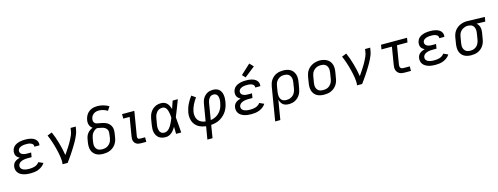

<svg xmlns="http://www.w3.org/2000/svg" viewBox="-19 -1789 7848 3023"><g transform="rotate(-15 3905.0 -278.0)"><path d="M268 8Q239 8 211 5Q183 2 157 -5.5Q131 -13 107.5 -26.5Q84 -40 67.5 -60.5Q51 -81 44.5 -108.5Q38 -136 43 -164Q46 -185 56.5 -204.5Q67 -224 84.5 -237.5Q102 -251 122 -260Q142 -269 163 -274Q146 -283 131.5 -295Q117 -307 108 -323.5Q99 -340 97 -360Q95 -380 98 -400Q102 -422 113 -443Q124 -464 143 -479.5Q162 -495 183.5 -504.5Q205 -514 227.5 -519Q250 -524 272 -526Q294 -528 317 -528Q341 -528 364.5 -526Q388 -524 410.5 -518Q433 -512 453.5 -501.5Q474 -491 489 -475Q504 -459 511.5 -436.5Q519 -414 515 -390Q514 -388 513.5 -386Q513 -384 513 -382H430Q430 -383 430.5 -384Q431 -385 431 -386Q433 -398 428 -410Q423 -422 413.5 -430Q404 -438 392.5 -442.5Q381 -447 368.5 -450Q356 -453 343 -453.5Q330 -454 317 -454Q303 -454 290 -453.5Q277 -453 263.5 -450.5Q250 -448 236.5 -443.5Q223 -439 211 -431.5Q199 -424 190.5 -412.5Q182 -401 179 -387Q177 -373 181 -360Q185 -347 193.5 -337.5Q202 -328 214.5 -322Q227 -316 240 -312.5Q253 -309 267 -308Q281 -307 295 -307H358L346 -234H282Q267 -234 251.5 -233Q236 -232 220.5 -229Q205 -226 189.5 -221Q174 -216 160.5 -207Q147 -198 137 -184Q127 -170 125 -155Q122 -139 127.5 -123.5Q133 -108 145 -97.5Q157 -87 171.5 -81Q186 -75 202 -71.5Q218 -68 234.5 -67Q251 -66 268 -66Q290 -66 311.5 -68.5Q333 -71 354.5 -78Q376 -85 395.5 -98.5Q415 -112 428 -131L502 -98Q484 -69 456 -47.5Q428 -26 396.5 -13.5Q365 -1 332.5 3.5Q300 8 268 8Z M788 0Q793 -33 791 -66Q789 -99 784 -131.5Q779 -164 772 -195.5Q765 -227 757.5 -257.5Q750 -288 741 -319Q732 -350 722 -380Q712 -410 701 -439.5Q690 -469 677 -498L688 -502L753 -528Q774 -481 791 -432.5Q808 -384 822 -334Q836 -284 848 -233Q860 -182 868 -129Q886 -156 904.5 -183Q923 -210 940.5 -237.5Q958 -265 974.5 -293Q991 -321 1005.5 -349.5Q1020 -378 1032.5 -407.5Q1045 -437 1050 -468L1058 -520H1142L1133 -468Q1128 -436 1116 -405Q1104 -374 1089.5 -344Q1075 -314 1058 -284.5Q1041 -255 1023.5 -226Q1006 -197 987.5 -168.5Q969 -140 950 -111.5Q931 -83 911 -55.5Q891 -28 871 0Z M1454 8Q1423 8 1392.5 2.5Q1362 -3 1336.5 -18Q1311 -33 1292.5 -56Q1274 -79 1265.5 -107.5Q1257 -136 1257 -167.5Q1257 -199 1262 -230L1271 -283Q1275 -307 1284.5 -330.5Q1294 -354 1310 -374Q1326 -394 1348 -409Q1370 -424 1393 -433Q1377 -444 1365 -459Q1353 -474 1346.5 -493Q1340 -512 1339 -532.5Q1338 -553 1342 -573Q1346 -597 1355 -620Q1364 -643 1378.5 -663.5Q1393 -684 1413 -700Q1433 -716 1456 -725.5Q1479 -735 1503 -739Q1527 -743 1551 -743Q1602 -743 1649 -729.5Q1696 -716 1738 -692L1697 -628Q1666 -647 1630 -658.5Q1594 -670 1555 -670Q1541 -670 1526 -667.5Q1511 -665 1497 -659.5Q1483 -654 1470.5 -644.5Q1458 -635 1448.5 -623Q1439 -611 1433 -596.5Q1427 -582 1425 -568Q1422 -550 1425.5 -531.5Q1429 -513 1441 -500.5Q1453 -488 1470.5 -483.5Q1488 -479 1506 -476Q1524 -473 1542 -469.5Q1560 -466 1577 -461.5Q1594 -457 1611 -450.5Q1628 -444 1642.5 -434.5Q1657 -425 1669 -412.5Q1681 -400 1690 -385Q1699 -370 1704 -353Q1709 -336 1710 -318Q1711 -300 1709 -281Q1707 -262 1704 -244L1695 -190Q1691 -163 1681 -136Q1671 -109 1654 -85Q1637 -61 1613.5 -42.5Q1590 -24 1563.5 -12.5Q1537 -1 1509 3.5Q1481 8 1454 8ZM1454 -66Q1473 -66 1491.5 -69Q1510 -72 1527.5 -80Q1545 -88 1560.5 -101.5Q1576 -115 1587 -131Q1598 -147 1604.5 -165.5Q1611 -184 1614 -202L1622 -256Q1626 -279 1625.5 -302Q1625 -325 1614.5 -343.5Q1604 -362 1585.5 -374Q1567 -386 1546 -392Q1525 -398 1502.5 -401.5Q1480 -405 1458 -409Q1436 -402 1417 -387.5Q1398 -373 1384.5 -354.5Q1371 -336 1363.5 -314.5Q1356 -293 1352 -271L1343 -218Q1340 -199 1339.5 -179.5Q1339 -160 1343.5 -142Q1348 -124 1358 -109Q1368 -94 1383 -84Q1398 -74 1416.5 -70Q1435 -66 1454 -66Z M2067 0Q2048 0 2030 -3Q2012 -6 1996.5 -14.5Q1981 -23 1969.5 -36.5Q1958 -50 1952.5 -67Q1947 -84 1947 -102.5Q1947 -121 1950 -140L2001 -447H1897V-520H2097L2032 -128Q2030 -118 2030.5 -108Q2031 -98 2035.5 -90Q2040 -82 2048.5 -78Q2057 -74 2067 -74H2153V0Z M2470 8Q2441 8 2412.5 1.5Q2384 -5 2361.5 -21.5Q2339 -38 2324.5 -62Q2310 -86 2303.5 -113.5Q2297 -141 2298 -170.5Q2299 -200 2304 -230L2320 -330Q2325 -356 2333 -381Q2341 -406 2355 -429.5Q2369 -453 2389 -472.5Q2409 -492 2433.5 -505Q2458 -518 2484 -523Q2510 -528 2536 -528Q2563 -528 2588.5 -517.5Q2614 -507 2631.5 -487.5Q2649 -468 2660 -444Q2671 -420 2679 -394Q2689 -426 2700 -457.5Q2711 -489 2722 -520H2806Q2780 -453 2755 -386Q2730 -319 2702 -253Q2708 -190 2712.5 -126.5Q2717 -63 2722 0H2638Q2638 -28 2637.5 -56.5Q2637 -85 2636 -113V-115Q2636 -115 2636 -115Q2636 -115 2636 -116Q2622 -92 2605.5 -70Q2589 -48 2568 -30Q2547 -12 2521.5 -2Q2496 8 2470 8ZM2470 -66Q2492 -66 2512 -77.5Q2532 -89 2547.5 -106Q2563 -123 2574.5 -142.5Q2586 -162 2596 -182Q2606 -202 2615 -222.5Q2624 -243 2632 -264Q2631 -284 2629 -304Q2627 -324 2623.5 -343Q2620 -362 2614.5 -381Q2609 -400 2599 -416.5Q2589 -433 2572.5 -443.5Q2556 -454 2536 -454Q2519 -454 2502 -450Q2485 -446 2470 -436.5Q2455 -427 2443 -413Q2431 -399 2422.5 -383.5Q2414 -368 2409.5 -351.5Q2405 -335 2402 -318L2385 -218Q2382 -200 2381 -182.5Q2380 -165 2382.5 -148Q2385 -131 2391 -115.5Q2397 -100 2408.5 -88Q2420 -76 2436.5 -71Q2453 -66 2470 -66Z M3091 215 3126 6Q3091 2 3058.5 -8Q3026 -18 2998.5 -36Q2971 -54 2950.5 -80.5Q2930 -107 2919.5 -138.5Q2909 -170 2907 -205.5Q2905 -241 2911 -276Q2917 -308 2927.5 -340.5Q2938 -373 2952.5 -403Q2967 -433 2985.5 -463Q3004 -493 3025 -520L3090 -474Q3073 -451 3057.5 -425.5Q3042 -400 3029.5 -374Q3017 -348 3007.5 -321Q2998 -294 2993 -266Q2987 -230 2992.5 -194Q2998 -158 3018 -130Q3038 -102 3070 -87Q3102 -72 3138 -68L3184 -343Q3188 -366 3195 -388.5Q3202 -411 3214.5 -432Q3227 -453 3245.5 -470.5Q3264 -488 3285.5 -499.5Q3307 -511 3330 -515.5Q3353 -520 3377 -520Q3404 -520 3430 -512.5Q3456 -505 3475 -488.5Q3494 -472 3505.5 -448.5Q3517 -425 3521.5 -398.5Q3526 -372 3525 -344.5Q3524 -317 3520 -290Q3514 -253 3502.5 -216Q3491 -179 3470.5 -145Q3450 -111 3420.5 -82.5Q3391 -54 3357 -34.5Q3323 -15 3285.5 -5.5Q3248 4 3209 7L3175 215ZM3222 -68Q3249 -72 3276 -81.5Q3303 -91 3327.5 -108Q3352 -125 3371.5 -147Q3391 -169 3404.5 -194.5Q3418 -220 3425.5 -247Q3433 -274 3438 -301Q3441 -317 3442 -333.5Q3443 -350 3441.5 -366Q3440 -382 3435 -397Q3430 -412 3420 -423.5Q3410 -435 3395.5 -440.5Q3381 -446 3365 -446Q3351 -446 3337.5 -442Q3324 -438 3313 -429Q3302 -420 3294 -408Q3286 -396 3280 -383.5Q3274 -371 3271 -357.5Q3268 -344 3265 -331Z M3868 8Q3839 8 3811 5Q3783 2 3757 -5.5Q3731 -13 3707.5 -26.5Q3684 -40 3667.5 -60.5Q3651 -81 3644.5 -108.5Q3638 -136 3643 -164Q3646 -185 3656.5 -204.5Q3667 -224 3684.5 -237.5Q3702 -251 3722 -260Q3742 -269 3763 -274Q3746 -283 3731.5 -295Q3717 -307 3708 -323.5Q3699 -340 3697 -360Q3695 -380 3698 -400Q3702 -422 3713 -443Q3724 -464 3743 -479.5Q3762 -495 3783.5 -504.5Q3805 -514 3827.5 -519Q3850 -524 3872 -526Q3894 -528 3917 -528Q3941 -528 3964.5 -526Q3988 -524 4010.5 -518Q4033 -512 4053.5 -501.5Q4074 -491 4089 -475Q4104 -459 4111.5 -436.5Q4119 -414 4115 -390Q4114 -388 4113.5 -386Q4113 -384 4113 -382H4030Q4030 -383 4030.5 -384Q4031 -385 4031 -386Q4033 -398 4028 -410Q4023 -422 4013.5 -430Q4004 -438 3992.5 -442.5Q3981 -447 3968.5 -450Q3956 -453 3943 -453.5Q3930 -454 3917 -454Q3903 -454 3890 -453.5Q3877 -453 3863.5 -450.5Q3850 -448 3836.5 -443.5Q3823 -439 3811 -431.5Q3799 -424 3790.5 -412.5Q3782 -401 3779 -387Q3777 -373 3781 -360Q3785 -347 3793.5 -337.5Q3802 -328 3814.5 -322Q3827 -316 3840 -312.5Q3853 -309 3867 -308Q3881 -307 3895 -307H3958L3946 -234H3882Q3867 -234 3851.5 -233Q3836 -232 3820.5 -229Q3805 -226 3789.5 -221Q3774 -216 3760.5 -207Q3747 -198 3737 -184Q3727 -170 3725 -155Q3722 -139 3727.5 -123.5Q3733 -108 3745 -97.5Q3757 -87 3771.5 -81Q3786 -75 3802 -71.5Q3818 -68 3834.5 -67Q3851 -66 3868 -66Q3890 -66 3911.5 -68.5Q3933 -71 3954.5 -78Q3976 -85 3995.5 -98.5Q4015 -112 4028 -131L4102 -98Q4084 -69 4056 -47.5Q4028 -26 3996.5 -13.5Q3965 -1 3932.5 3.5Q3900 8 3868 8ZM3926 -575 3879 -625 4037 -771 4096 -709Z M4196 215 4286 -330Q4291 -357 4300 -383.5Q4309 -410 4325.5 -434Q4342 -458 4364.5 -477Q4387 -496 4413.5 -507.5Q4440 -519 4467.5 -523.5Q4495 -528 4522 -528Q4553 -528 4583 -522Q4613 -516 4638 -501.5Q4663 -487 4681 -463.5Q4699 -440 4708 -412Q4717 -384 4717 -352.5Q4717 -321 4712 -290L4695 -190Q4691 -164 4682.5 -138.5Q4674 -113 4659.5 -89.5Q4645 -66 4624.5 -47Q4604 -28 4579.5 -15Q4555 -2 4528.5 3Q4502 8 4476 8Q4449 8 4424 1.5Q4399 -5 4380.5 -20.5Q4362 -36 4350 -58Q4338 -80 4333 -105L4280 215ZM4456 -65Q4474 -65 4492.5 -68.5Q4511 -72 4528.5 -80.5Q4546 -89 4561.5 -102Q4577 -115 4587.5 -131.5Q4598 -148 4604.5 -166Q4611 -184 4614 -202L4630 -302Q4633 -321 4633.5 -340.5Q4634 -360 4629.5 -377.5Q4625 -395 4615.5 -410.5Q4606 -426 4591 -436Q4576 -446 4557.5 -450.5Q4539 -455 4520 -455Q4502 -455 4484 -451.5Q4466 -448 4449 -439.5Q4432 -431 4417.5 -417.5Q4403 -404 4392.5 -387.5Q4382 -371 4376.5 -353.5Q4371 -336 4368 -318L4353 -227Q4350 -207 4349 -187.5Q4348 -168 4351.5 -149.5Q4355 -131 4363 -114.5Q4371 -98 4385 -86.5Q4399 -75 4417.5 -70Q4436 -65 4456 -65Z M5053 8Q5022 8 4991.5 2Q4961 -4 4935.5 -18.5Q4910 -33 4892 -56.5Q4874 -80 4865.5 -108Q4857 -136 4857 -167.5Q4857 -199 4862 -230L4878 -330Q4883 -357 4892.5 -384.5Q4902 -412 4919.5 -436Q4937 -460 4960.5 -478.5Q4984 -497 5011 -508.5Q5038 -520 5065.5 -525.5Q5093 -531 5121 -531Q5153 -531 5182.5 -523.5Q5212 -516 5237.5 -501.5Q5263 -487 5281 -464Q5299 -441 5308 -412.5Q5317 -384 5317 -352.5Q5317 -321 5312 -290L5295 -190Q5291 -163 5281 -136Q5271 -109 5254 -85Q5237 -61 5213.5 -42Q5190 -23 5163 -11.5Q5136 0 5108 4Q5080 8 5053 8ZM5054 -66Q5073 -66 5091.5 -69Q5110 -72 5128 -80Q5146 -88 5161 -101.5Q5176 -115 5187 -131Q5198 -147 5204.5 -165.5Q5211 -184 5214 -202L5230 -302Q5233 -322 5233.5 -341Q5234 -360 5229.5 -378Q5225 -396 5215 -411.5Q5205 -427 5189.5 -437Q5174 -447 5155.5 -451Q5137 -455 5117 -455Q5099 -455 5080.5 -451.5Q5062 -448 5044.5 -439.5Q5027 -431 5012 -418Q4997 -405 4986 -388.5Q4975 -372 4969 -354Q4963 -336 4960 -318L4943 -218Q4940 -199 4939.5 -179.5Q4939 -160 4943.5 -142Q4948 -124 4958 -109Q4968 -94 4983 -84Q4998 -74 5016.5 -70Q5035 -66 5054 -66Z M5588 0Q5593 -33 5591 -66Q5589 -99 5584 -131.5Q5579 -164 5572 -195.5Q5565 -227 5557.5 -257.5Q5550 -288 5541 -319Q5532 -350 5522 -380Q5512 -410 5501 -439.5Q5490 -469 5477 -498L5488 -502L5553 -528Q5574 -481 5591 -432.5Q5608 -384 5622 -334Q5636 -284 5648 -233Q5660 -182 5668 -129Q5686 -156 5704.5 -183Q5723 -210 5740.5 -237.5Q5758 -265 5774.5 -293Q5791 -321 5805.5 -349.5Q5820 -378 5832.5 -407.5Q5845 -437 5850 -468L5858 -520H5942L5933 -468Q5928 -436 5916 -405Q5904 -374 5889.5 -344Q5875 -314 5858 -284.5Q5841 -255 5823.5 -226Q5806 -197 5787.5 -168.5Q5769 -140 5750 -111.5Q5731 -83 5711 -55.5Q5691 -28 5671 0Z M6363 0Q6341 0 6320 -3.5Q6299 -7 6281.5 -16.5Q6264 -26 6251 -41.5Q6238 -57 6231.5 -76.5Q6225 -96 6225 -117.5Q6225 -139 6229 -161L6276 -447H6106L6118 -520H6542L6530 -447H6359L6310 -149Q6308 -135 6308.5 -120.5Q6309 -106 6316 -95Q6323 -84 6336 -79Q6349 -74 6363 -74H6467V0Z M6868 8Q6839 8 6811 5Q6783 2 6757 -5.5Q6731 -13 6707.5 -26.5Q6684 -40 6667.5 -60.5Q6651 -81 6644.5 -108.5Q6638 -136 6643 -164Q6646 -185 6656.5 -204.5Q6667 -224 6684.5 -237.5Q6702 -251 6722 -260Q6742 -269 6763 -274Q6746 -283 6731.5 -295Q6717 -307 6708 -323.5Q6699 -340 6697 -360Q6695 -380 6698 -400Q6702 -422 6713 -443Q6724 -464 6743 -479.5Q6762 -495 6783.5 -504.5Q6805 -514 6827.5 -519Q6850 -524 6872 -526Q6894 -528 6917 -528Q6941 -528 6964.5 -526Q6988 -524 7010.5 -518Q7033 -512 7053.5 -501.5Q7074 -491 7089 -475Q7104 -459 7111.5 -436.5Q7119 -414 7115 -390Q7114 -388 7113.5 -386Q7113 -384 7113 -382H7030Q7030 -383 7030.5 -384Q7031 -385 7031 -386Q7033 -398 7028 -410Q7023 -422 7013.5 -430Q7004 -438 6992.5 -442.5Q6981 -447 6968.5 -450Q6956 -453 6943 -453.5Q6930 -454 6917 -454Q6903 -454 6890 -453.5Q6877 -453 6863.5 -450.5Q6850 -448 6836.5 -443.5Q6823 -439 6811 -431.5Q6799 -424 6790.5 -412.5Q6782 -401 6779 -387Q6777 -373 6781 -360Q6785 -347 6793.5 -337.5Q6802 -328 6814.5 -322Q6827 -316 6840 -312.5Q6853 -309 6867 -308Q6881 -307 6895 -307H6958L6946 -234H6882Q6867 -234 6851.5 -233Q6836 -232 6820.5 -229Q6805 -226 6789.5 -221Q6774 -216 6760.5 -207Q6747 -198 6737 -184Q6727 -170 6725 -155Q6722 -139 6727.5 -123.5Q6733 -108 6745 -97.5Q6757 -87 6771.5 -81Q6786 -75 6802 -71.5Q6818 -68 6834.5 -67Q6851 -66 6868 -66Q6890 -66 6911.5 -68.5Q6933 -71 6954.5 -78Q6976 -85 6995.5 -98.5Q7015 -112 7028 -131L7102 -98Q7084 -69 7056 -47.5Q7028 -26 6996.5 -13.5Q6965 -1 6932.5 3.5Q6900 8 6868 8Z M7452 8Q7421 8 7391 2Q7361 -4 7335.5 -18.5Q7310 -33 7292 -56.5Q7274 -80 7265.5 -108Q7257 -136 7257 -167.5Q7257 -199 7262 -230L7278 -330Q7283 -357 7292.5 -383Q7302 -409 7319 -432.5Q7336 -456 7359 -474.5Q7382 -493 7407.5 -504.5Q7433 -516 7460.5 -522Q7488 -528 7515 -528Q7519 -528 7523 -528Q7527 -528 7531 -528L7810 -520L7798 -447L7658 -451Q7674 -437 7685.5 -418.5Q7697 -400 7702.5 -379.5Q7708 -359 7708 -336Q7708 -313 7704 -290L7687 -190Q7683 -163 7673.5 -136.5Q7664 -110 7648 -86Q7632 -62 7609 -43Q7586 -24 7560 -12.5Q7534 -1 7506.5 3.5Q7479 8 7452 8ZM7453 -65Q7471 -65 7489.5 -68.5Q7508 -72 7525 -80.5Q7542 -89 7556.5 -102.5Q7571 -116 7581 -132.5Q7591 -149 7597 -166.5Q7603 -184 7606 -202L7622 -302Q7625 -320 7626 -338Q7627 -356 7623.5 -373Q7620 -390 7612.5 -405Q7605 -420 7592.5 -431Q7580 -442 7563.5 -447.5Q7547 -453 7529 -454L7519 -455Q7517 -455 7514.5 -455Q7512 -455 7509 -455Q7492 -455 7474 -450Q7456 -445 7439.5 -436.5Q7423 -428 7408.5 -415Q7394 -402 7384 -386Q7374 -370 7368.5 -352.5Q7363 -335 7360 -318L7343 -218Q7340 -199 7339.5 -179.5Q7339 -160 7343.5 -142.5Q7348 -125 7358 -109.5Q7368 -94 7382.5 -84Q7397 -74 7415.5 -69.5Q7434 -65 7453 -65Z"/></g></svg>

Font: Zed Sans Extended
Style: Italic
Weight: 400
Width: 7
Italic angle: -9°
Designer: Belleve Invis
Foundry: Belleve Invis
Version: Version 1.0.0; ttfautohint (v1.8.4)